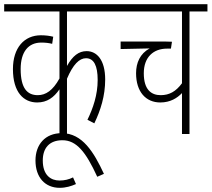

<svg xmlns="http://www.w3.org/2000/svg" viewBox="-20 -642 1014 920"><path d="M537 -587V-622H0V-587H265V-266C233 -208 199 -186 161 -186C112 -186 79 -217 79 -311C79 -394 116 -438 178 -438C198 -438 214 -436 230 -432L235 -466C219 -470 200 -473 176 -473C96 -473 42 -413 42 -311C42 -199 94 -151 158 -151C206 -151 238 -175 265 -214V0H301V-265C330 -333 360 -363 392 -363C430 -363 448 -327 448 -259C448 -187 426 -124 399 -68L432 -51C462 -114 484 -182 484 -261C484 -355 444 -397 395 -397C357 -397 328 -374 301 -326V-587Z M344 240 330 208C310 218 289 223 265 223C224 223 185 198 185 127C185 67 217 30 279 30C346 30 391 85 446 205L478 191C430 88 375 -4 276 -4C196 -4 150 51 150 127C150 208 196 258 266 258C296 258 321 250 344 240Z M974 -587V-622H525V-587H852V-243C823 -204 792 -186 750 -186C705 -186 669 -212 669 -291C669 -369 716 -409 780 -409H799L804 -442C790 -443 763 -443 737 -443H558V-407L697 -410C651 -385 632 -341 632 -291C632 -202 679 -151 748 -151C796 -151 829 -172 852 -196V0H888V-587Z"/></svg>

Font: Noto Sans Devanagari UI ExtraCondensed ExtraLight
Style: Regular
Weight: 200
Width: 2
Designer: Jelle Bosma - Monotype Design Team
Foundry: Monotype Imaging Inc.
Version: Version 2.004